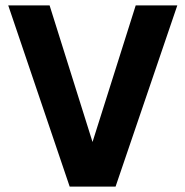

<svg xmlns="http://www.w3.org/2000/svg" viewBox="-20 -688 684 708"><path d="M236.9 0 10.4 -668H162.9L321.2 -164.4L480.4 -668H633.8L406.2 0Z"/></svg>

Font: Atkinson Hyperlegible Next
Style: Regular
Weight: 400
Designer: Elliott Scott, Megan Eiswerth, Linus Boman, Theodore Petrosky, Letters from Sweden
Foundry: Applied Design Works, Letters from Sweden
Version: Version 2.001